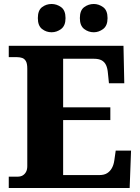

<svg xmlns="http://www.w3.org/2000/svg" viewBox="-20 -944 705 964"><path d="M24 0V-57H68Q84 -57 94.5 -63.5Q105 -70 111 -81.5Q117 -93 117 -110V-599Q117 -625 110 -637Q103 -649 91.5 -653Q80 -657 66 -657H24V-714H600L604 -526H527L522 -575Q520 -601 512.5 -617Q505 -633 490.5 -641Q476 -649 451 -649H297V-405H534V-341H297V-65H479Q503 -65 518 -74.5Q533 -84 542 -100.5Q551 -117 554 -139L561 -188H638L631 0ZM451 -782Q424 -782 402.5 -798.5Q381 -815 381 -853Q381 -892 402.5 -908Q424 -924 451 -924Q476 -924 498 -908Q520 -892 520 -853Q520 -815 498 -798.5Q476 -782 451 -782ZM239 -782Q212 -782 191 -798.5Q170 -815 170 -853Q170 -892 191 -908Q212 -924 239 -924Q265 -924 287 -908Q309 -892 309 -853Q309 -815 287 -798.5Q265 -782 239 -782Z"/></svg>

Font: Noto Serif Khmer ExtraBold
Style: Regular
Weight: 800
Version: Version 2.003